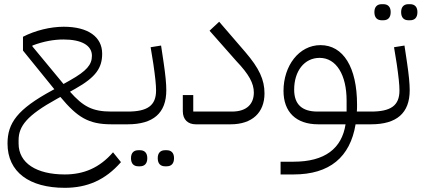

<svg xmlns="http://www.w3.org/2000/svg" viewBox="-20 -595 2026 919"><path d="M290 304C397 304 484 267 559 181L521 134C456 209 380 240 290 240C155 240 69 186 69 92V76C69 8 110 -43 251 -121L269 -131C350 -34 403 0 513 0H556L572 -17V-61H513C422 -61 378 -85 315 -156L340 -170C440 -226 469 -271 469 -338C469 -419 401 -467 285 -467C221 -467 148 -449 90 -419V-353L240 -168L229 -162C63 -72 16 -6 16 92C16 229 121 304 290 304ZM135 -377C190 -398 240 -406 284 -406C370 -406 420 -378 420 -328C420 -285 394 -255 316 -211L284 -193L135 -373Z M770 201H778C799 201 813 189 813 162C813 136 799 124 778 124H770C749 124 735 136 735 162C735 189 749 201 770 201ZM642 201H650C671 201 685 189 685 162C685 136 671 124 650 124H642C621 124 607 136 607 162C607 189 621 201 642 201ZM556 0H591C713 0 776 -53 776 -163C776 -195 772 -236 763 -297L751 -377L701 -369L714 -289C723 -227 727 -189 727 -162C727 -89 685 -61 591 -61H572L556 -45Z M917 0H1084C1187 0 1246 -56 1246 -148C1246 -213 1221 -268 1154 -346L1029 -491L983 -448L1111 -303C1172 -239 1195 -196 1195 -152C1195 -101 1165 -61 1090 -61H905V-140H855V-63C855 -22 880 0 917 0Z M1323 240H1385C1558 240 1656 157 1682 0H1721L1737 -16V-61H1688C1689 -71 1689 -82 1689 -94C1689 -273 1623 -379 1514 -379C1411 -379 1337 -280 1337 -160C1337 -59 1397 0 1503 0H1634C1616 116 1535 179 1385 179H1323ZM1388 -166C1388 -254 1436 -318 1510 -318C1590 -318 1639 -236 1639 -114V-61H1500C1425 -61 1388 -96 1388 -166Z M1935 -498H1943C1964 -498 1978 -510 1978 -537C1978 -563 1964 -575 1943 -575H1935C1914 -575 1900 -563 1900 -537C1900 -510 1914 -498 1935 -498ZM1807 -498H1815C1836 -498 1850 -510 1850 -537C1850 -563 1836 -575 1815 -575H1807C1786 -575 1772 -563 1772 -537C1772 -510 1786 -498 1807 -498ZM1721 0H1756C1878 0 1941 -53 1941 -163C1941 -195 1937 -236 1928 -297L1916 -377L1866 -369L1879 -289C1888 -227 1892 -189 1892 -162C1892 -89 1850 -61 1756 -61H1737L1721 -45Z"/></svg>

Font: IBM Plex Arabic Light
Style: Regular
Weight: 300
Designer: Mike Abbink, Paul van der Laan, Pieter van Rosmalen, Wael Morcos, Khajak Apelian
Foundry: Bold Monday
Version: Version 1.0